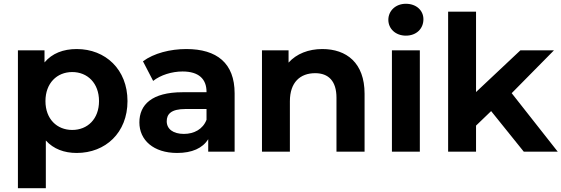

<svg xmlns="http://www.w3.org/2000/svg" viewBox="-20 -804 2977 1018"><path d="M363 -115C282 -115 221 -173 221 -268C221 -363 282 -422 363 -422C444 -422 505 -363 505 -268C505 -173 444 -115 363 -115ZM223 -59C264 -14 320 7 387 7C539 7 656 -100 656 -268C656 -436 539 -544 387 -544C315 -544 256 -521 216 -473V-537H75V194H223Z M1075 -169C1056 -119 1009 -94 955 -94C898 -94 864 -120 864 -161C864 -198 886 -226 963 -226H1075ZM919 7C998 7 1054 -18 1084 -66V0H1224V-309C1224 -469 1130 -544 968 -544C883 -544 796 -522 738 -479L792 -375C831 -406 891 -425 948 -425C1034 -425 1075 -385 1075 -317V-315H948C784 -315 719 -248 719 -155C719 -61 794 7 919 7Z M1689 -544C1616 -544 1552 -519 1510 -472V-537H1369V0H1517V-267C1517 -368 1572 -416 1651 -416C1722 -416 1764 -374 1764 -286V0H1913V-307C1913 -471 1817 -544 1689 -544Z M2206 0V-537H2058V0ZM2132 -615C2188 -615 2225 -652 2225 -702C2225 -749 2187 -784 2132 -784C2077 -784 2039 -746 2039 -699C2039 -652 2077 -615 2132 -615Z M2693 -310 2917 -537H2739L2504 -316V-742H2356V0H2504V-138L2584 -215L2757 0H2937Z"/></svg>

Font: Montserrat-Alt1
Style: Bold
Weight: 700
Designer: Differentunic
Foundry: Differentunic
Version: Version 7.222